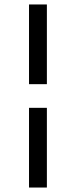

<svg xmlns="http://www.w3.org/2000/svg" viewBox="-20 -652 340 860"><path d="M190 -275V-632H110V-275ZM190 188V-169H110V188Z"/></svg>

Font: Cambay Devanagari
Style: Bold Italic
Weight: 700
Designer: Pooja Saxena
Foundry: Pooja Saxena
Version: Version 1.005;PS 001.005;hotconv 1.0.70;makeotf.lib2.5.58329